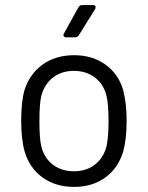

<svg xmlns="http://www.w3.org/2000/svg" viewBox="-20 -733 586 761"><path d="M273.9 7.8Q201.2 7.8 149.7 -28.8Q98.1 -65.4 78.1 -130.9Q64 -180.2 64 -253.9Q64 -330.1 77.1 -376Q97.7 -440.4 149.2 -477.3Q200.7 -514.2 273.9 -514.2Q345.7 -514.2 397.5 -477.3Q449.2 -440.4 467.8 -377Q481.9 -325.2 481.9 -253.9Q481.9 -180.7 467.8 -130.9Q447.8 -65.4 396.5 -28.8Q345.2 7.8 273.9 7.8ZM273.9 -54.2Q321.8 -54.2 355.7 -80.3Q389.6 -106.4 401.9 -151.9Q410.2 -187.5 410.2 -252.9Q410.2 -321.8 401.9 -354Q390.6 -399.4 356.2 -425.8Q321.8 -452.1 272 -452.1Q224.1 -452.1 190.2 -425.8Q156.2 -399.4 144 -354Q136.2 -323.7 136.2 -252.9Q136.2 -182.1 144 -151.9Q155.3 -106.4 189.7 -80.3Q224.1 -54.2 273.9 -54.2ZM277.8 -585H243.2Q234.9 -585 232.4 -589.8Q230 -594.7 233.9 -601.1L291 -704.1Q295.4 -712.9 306.2 -712.9H349.1Q358.9 -712.9 358.9 -705.1Q358.9 -700.7 356.9 -696.8L293 -594.2Q286.6 -585 277.8 -585Z"/></svg>

Font: Barlow
Style: Regular
Weight: 400
Designer: Jeremy Tribby
Foundry: Jeremy Tribby
Version: Version 1.101